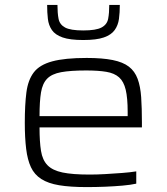

<svg xmlns="http://www.w3.org/2000/svg" viewBox="-20 -754 680 782"><path d="M333 8Q266 8 221 0.5Q176 -7 148 -25Q120 -43 106 -73Q92 -103 86.5 -148Q81 -193 81 -254Q81 -327 87.5 -377.5Q94 -428 117.5 -459Q141 -490 192.5 -504Q244 -518 333 -518Q397 -518 439 -509.5Q481 -501 505 -482.5Q529 -464 540.5 -433Q552 -402 555 -358Q558 -314 558 -255V-235H141Q141 -177 147 -139.5Q153 -102 173.5 -81Q194 -60 234.5 -51.5Q275 -43 345 -43Q375 -43 409.5 -45Q444 -47 477 -49.5Q510 -52 535 -56V-6Q513 -1 479 2Q445 5 407.5 6.5Q370 8 333 8ZM500 -261V-298Q500 -355 492 -388.5Q484 -422 465 -439Q446 -456 413 -461.5Q380 -467 331 -467Q267 -467 229 -460Q191 -453 172 -433.5Q153 -414 147 -377.5Q141 -341 141 -281H520ZM319 -591Q265 -591 235 -601.5Q205 -612 191.5 -631.5Q178 -651 175 -677Q172 -703 172 -734H214Q214 -701 218.5 -677.5Q223 -654 245 -642Q267 -630 319 -630Q371 -630 393.5 -642Q416 -654 420.5 -677.5Q425 -701 425 -734H468Q468 -703 464.5 -677Q461 -651 447 -631.5Q433 -612 403 -601.5Q373 -591 319 -591Z"/></svg>

Font: Saira Expanded Light
Style: Regular
Weight: 300
Width: 7
Designer: Hector Gatti with collaboration of the Omnibus-Type team
Foundry: Omnibus-Type
Version: Version 1.101